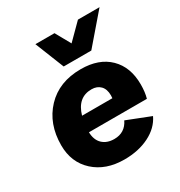

<svg xmlns="http://www.w3.org/2000/svg" viewBox="-175 -861 932 993"><g transform="rotate(-30 291.0 -364.5)"><path d="M414 -565H249L180 -738H294L344 -648L434 -738H563ZM318 -509Q426 -509 487 -449Q548 -389 548 -286Q548 -239 538 -205H192Q193 -159 219 -134Q245 -109 289 -109Q353 -109 381 -167L521 -112Q494 -55 430 -23Q366 9 282 9Q171 9 102.5 -53.5Q34 -116 34 -218Q34 -346 111 -427.5Q188 -509 318 -509ZM314 -391Q231 -391 204 -297H385Q386 -303 386 -314Q386 -351 366.5 -371Q347 -391 314 -391Z"/></g></svg>

Font: Elaine Sans
Style: Bold Italic
Weight: 700
Italic angle: -13°
Designer: Wei Huang
Foundry: Wei Huang
Version: Version 2.001;December 24, 2019;FontCreator 12.0.0.2547 64-b